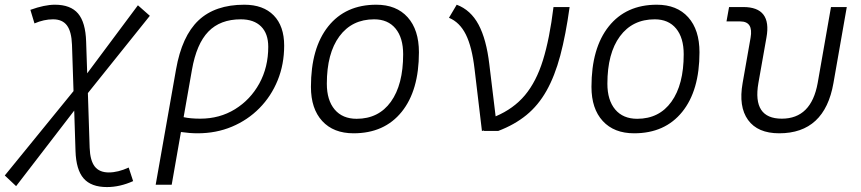

<svg xmlns="http://www.w3.org/2000/svg" viewBox="-60 -547 3596 802"><path d="M7.3 230.5 -40 186 247.1 -166.5 240.7 -359.9Q238.8 -415 219.7 -440.7Q200.7 -466.3 161.6 -466.3Q123.5 -466.3 84 -449.2L66.9 -505.9Q126 -527.3 169.4 -527.3Q234.9 -527.3 266.1 -490.5Q297.4 -453.6 299.8 -373L304.2 -240.7L516.1 -524.9L565.9 -481L307.1 -158.2L314.5 70.3Q316.4 123.5 335.7 148.4Q355 173.3 394.5 173.3Q433.1 173.3 477.5 152.8L496.1 209.5Q440.9 234.4 386.7 234.4Q320.8 234.4 289.3 198.2Q257.8 162.1 255.4 83.5L250 -85Z M960.4 -527.3Q1039.6 -527.3 1083.3 -482.7Q1127 -438 1127 -356.4Q1127 -278.3 1099.9 -211.7Q1072.8 -145 1023.7 -95.2Q974.6 -45.4 908.7 -17.8Q842.8 9.8 765.6 9.8Q732.4 9.8 695.8 4.4L657.2 224.6H590.3L675.3 -256.8Q699.7 -396 769 -461.7Q838.4 -527.3 960.4 -527.3ZM707 -57.6Q735.4 -51.3 776.4 -51.3Q857.4 -51.3 921.6 -90.8Q985.8 -130.4 1023.2 -198.2Q1060.5 -266.1 1060.5 -351.6Q1060.5 -406.7 1030.5 -436.5Q1000.5 -466.3 945.8 -466.3Q859.9 -466.3 810.3 -415Q760.7 -363.8 741.7 -254.9Z M1417 9.8Q1333 9.8 1285.9 -41.5Q1238.8 -92.8 1238.8 -184.1Q1238.8 -346.2 1311 -436.8Q1383.3 -527.3 1511.7 -527.3Q1595.7 -527.3 1642.8 -474.9Q1689.9 -422.4 1689.9 -328.6Q1689.9 -168.9 1617.7 -79.6Q1545.4 9.8 1417 9.8ZM1429.7 -50.8Q1521.5 -50.8 1572.8 -122.1Q1624 -193.4 1624 -320.3Q1624 -389.2 1592.3 -427.7Q1560.5 -466.3 1502.9 -466.3Q1410.2 -466.3 1357.7 -395.3Q1305.2 -324.2 1305.2 -197.3Q1305.2 -128.4 1337.9 -89.6Q1370.6 -50.8 1429.7 -50.8Z M1953.1 0 1922.4 -257.8Q1911.6 -351.1 1886 -402.6Q1860.4 -454.1 1815.4 -472.7L1847.7 -527.3Q1906.2 -505.4 1939 -444.1Q1971.7 -382.8 1983.9 -278.8L2010.3 -61Q2085.4 -92.8 2132.8 -149.4Q2180.2 -206.1 2208 -295.7Q2235.8 -385.3 2252 -517.6H2319.3Q2303.2 -400.9 2280.3 -314.9Q2257.3 -229 2222.9 -168Q2188.5 -106.9 2138.9 -66.4Q2089.4 -25.9 2021 0H1960.9L1962.4 -2Z M2588.9 9.8Q2504.9 9.8 2457.8 -41.5Q2410.6 -92.8 2410.6 -184.1Q2410.6 -346.2 2482.9 -436.8Q2555.2 -527.3 2683.6 -527.3Q2767.6 -527.3 2814.7 -474.9Q2861.8 -422.4 2861.8 -328.6Q2861.8 -168.9 2789.6 -79.6Q2717.3 9.8 2588.9 9.8ZM2601.6 -50.8Q2693.4 -50.8 2744.6 -122.1Q2795.9 -193.4 2795.9 -320.3Q2795.9 -389.2 2764.2 -427.7Q2732.4 -466.3 2674.8 -466.3Q2582 -466.3 2529.5 -395.3Q2477.1 -324.2 2477.1 -197.3Q2477.1 -128.4 2509.8 -89.6Q2542.5 -50.8 2601.6 -50.8Z M3194.8 9.8Q3105 9.8 3064.7 -45.9Q3024.4 -101.6 3042 -200.2L3075.2 -389.2Q3087.4 -457.5 3032.2 -457.5H2974.6L2985.4 -517.6H3044.9Q3164.6 -517.6 3141.6 -390.6L3107.9 -200.2Q3082 -51.3 3205.6 -51.3Q3328.6 -51.3 3355.5 -200.2L3411.1 -517.6H3477.1L3421.4 -200.2Q3384.8 9.8 3194.8 9.8Z"/></svg>

Font: Cascadia Code PL Light
Style: Italic
Weight: 300
Italic angle: -10°
Monospace: yes
Designer: Aaron Bell
Foundry: Saja Typeworks
Version: Version 2404.023; ttfautohint (v1.8.4)